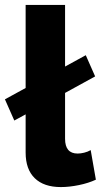

<svg xmlns="http://www.w3.org/2000/svg" viewBox="-25 -750 409 779"><path d="M79 -286 33 -261 -5 -347 79 -393V-730H239V-480L323 -526L361 -440L239 -373V-187Q239 -127 290 -127Q302 -127 316.5 -130.5Q331 -134 343 -141L364 -21Q334 -7 295 1Q256 9 222 9Q153 9 116 -27Q79 -63 79 -131Z"/></svg>

Font: Boldmen
Style: Bold
Weight: 700
Designer: Matt McInerney, Pablo Impallari, Rodrigo Fuenzalida
Foundry: LIVING CONCEPT
Version: Version 1.000